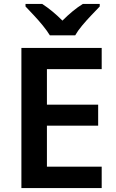

<svg xmlns="http://www.w3.org/2000/svg" viewBox="-20 -958 593 978"><path d="M498 0H89V-714H498V-606H219V-425H480V-318H219V-109H498ZM234 -778Q220 -801 198 -828Q176 -855 152 -880.5Q128 -906 110 -925V-938H195Q221 -921 246.5 -900Q272 -879 298 -853Q324 -879 350 -900.5Q376 -922 402 -938H488V-925Q470 -906 445.5 -880.5Q421 -855 398.5 -828Q376 -801 363 -778Z"/></svg>

Font: Noto Sans Canadian Aboriginal SemiBold
Style: Regular
Weight: 600
Designer: Monotype Design Team, Typotheque's Kevin King
Foundry: Monotype Imaging Inc.
Version: Version 2.004; ttfautohint (v1.8.4.7-5d5b)